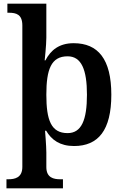

<svg xmlns="http://www.w3.org/2000/svg" viewBox="-20 -780 673 1040"><path d="M15 240H321V191H306C271 191 231 183 231 125V46C231 12 224 -72 224 -72H230C259 -22 305 11 381 11C512 11 583 -74 583 -267C583 -460 511 -546 379 -546C301 -546 255 -509 226 -453H222C222 -453 231 -536 231 -576V-760H20V-711H28C68 -711 101 -702 101 -642V124C101 183 60 191 25 191H15ZM346 -59C257 -59 231 -129 231 -267C231 -404 257 -475 346 -475C421 -475 451 -403 451 -267C451 -129 421 -59 346 -59Z"/></svg>

Font: Noto Serif Yezidi SemiBold
Style: Regular
Weight: 600
Designer: Dalton Maag Ltd
Foundry: Dalton Maag Ltd
Version: Version 1.001